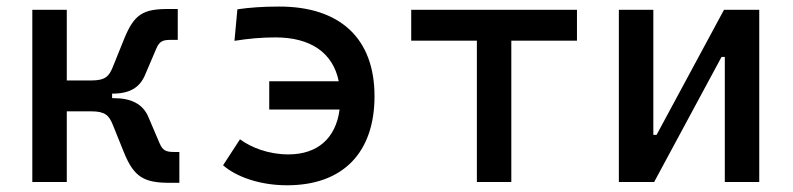

<svg xmlns="http://www.w3.org/2000/svg" viewBox="-20 -547 2384 577"><path d="M77.1 0H180.7V-212.4H254.4C295.9 -212.4 307.6 -200.2 318.8 -172.4L352.5 -88.9C382.8 -13.7 414.1 2.4 490.7 2.4H519V-90.3H502.9C479 -90.3 468.8 -94.7 459.5 -116.7L425.3 -196.8C409.2 -233.9 375 -252 322.3 -252H316.9V-265.6H317.4C370.1 -265.6 399.4 -283.7 415.5 -320.8L449.7 -400.9C459 -422.9 469.2 -427.2 493.2 -427.2H514.2V-520H485.8C409.2 -520 382.8 -503.9 352.5 -428.7L318.8 -345.2C307.6 -317.4 295.9 -305.2 254.4 -305.2H180.7V-517.6H77.1Z M842.8 9.8C1011.2 9.8 1105.5 -88.9 1105.5 -257.8C1105.5 -431.6 1002 -527.3 819.3 -527.3C771 -527.3 729 -524.4 693.4 -519L684.6 -424.3C727.5 -431.2 768.1 -434.6 807.6 -434.6C913.6 -434.6 980.5 -388.7 998 -302.7H789.1V-217.8H1000.5C989.3 -131.3 934.1 -83 846.7 -83C786.6 -83 733.9 -104 701.2 -128.4L650.4 -50.3C689 -16.6 758.8 9.8 842.8 9.8Z M1413.1 0H1516.6V-424.8H1713.9V-517.6H1215.8V-424.8H1413.1Z M1839.8 0H1945.8L2148.4 -376H2158.2V0H2261.7V-517.6H2155.8L1953.1 -141.6H1943.4V-517.6H1839.8Z"/></svg>

Font: CaskaydiaCove Nerd Font
Style: Regular
Weight: 400
Designer: Aaron Bell
Foundry: Saja Typeworks
Version: Version 2111.1;Nerd Fonts 2.3.3